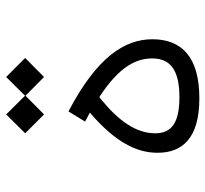

<svg xmlns="http://www.w3.org/2000/svg" viewBox="-42 -626 670 626"><g transform="rotate(-90 293.0 -313.0)"><path d="M285.6 2C418.9 2 478 -54.7 478 -150.9C478 -241.7 419.9 -332 242.7 -424.8L209.5 -370.6C219.7 -365.2 229.5 -359.9 238.8 -355C141.6 -271.5 107.9 -202.1 107.9 -134.3C107.9 -54.2 154.3 2 285.6 2ZM289.6 -324.2C392.6 -256.8 415.5 -201.2 415.5 -151.4C415.5 -91.8 376 -63 289.6 -63C209 -63 171.4 -86.4 171.4 -141.6C171.4 -202.6 209.5 -261.2 289.6 -324.2ZM355 -504.4 417 -565.9 355 -627.9 293.9 -566.4 232.9 -627.9 171.4 -565.9 232.9 -504.4 293.9 -564.9Z"/></g></svg>

Font: Cascadia Code PL Light
Style: Regular
Weight: 300
Monospace: yes
Designer: Aaron Bell
Foundry: Saja Typeworks
Version: Version 2404.023